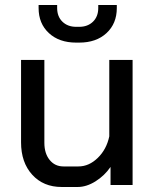

<svg xmlns="http://www.w3.org/2000/svg" viewBox="-20 -738 619 766"><path d="M64 -170V-499H157V-168Q157 -126 178 -100Q199 -74 233 -74H293Q335 -74 370 -108Q405 -142 416 -194V-499H509V0H421V-72Q397 -37 361 -14.5Q325 8 290 8H226Q153 8 108.5 -41Q64 -90 64 -170ZM134 -706V-718H208V-706Q208 -672 229 -651.5Q250 -631 284 -631H296Q330 -631 351 -651.5Q372 -672 372 -706V-718H446V-706Q446 -644 405 -606Q364 -568 296 -568H284Q216 -568 175 -606Q134 -644 134 -706Z"/></svg>

Font: Bai Jamjuree Medium
Style: Regular
Weight: 500
Version: Version 1.000; ttfautohint (v1.6)